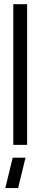

<svg xmlns="http://www.w3.org/2000/svg" viewBox="-20 -707 189 937"><path d="M5.9 210.9 42 62.5H104.5L68.4 210.9ZM44.9 0V-686.5H112.3V0Z"/></svg>

Font: Post No Bills Jaffna Medium
Style: Regular
Weight: 500
Designer: Kosala Senevirathne, Siva Puranthara, Lasantha Premarathna, Tharique Azeez
Foundry: Mooniak
Version: Version 1.220 ; ttfautohint (v1.6)